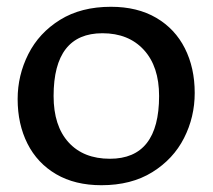

<svg xmlns="http://www.w3.org/2000/svg" viewBox="-20 -536 627 566"><path d="M32 -244Q32 -314 63.5 -376.5Q95 -439 157 -477.5Q219 -516 307 -516Q385 -516 440.5 -483.5Q496 -451 525 -393.5Q554 -336 554 -262Q554 -191 522.5 -129Q491 -67 429 -28.5Q367 10 279 10Q201 10 145.5 -22.5Q90 -55 61 -112.5Q32 -170 32 -244ZM449 -253Q449 -340 404 -389Q359 -438 282 -438Q138 -438 138 -253Q138 -165 182 -116.5Q226 -68 304 -68Q449 -68 449 -253Z"/></svg>

Font: Enriqueta Medium
Style: Regular
Weight: 500
Designer: Viviana Monsalve, Gustavo Ibarra
Foundry: 72Puntos
Version: Version 2.000